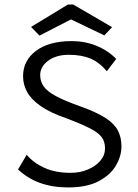

<svg xmlns="http://www.w3.org/2000/svg" viewBox="-20 -811 603 841"><path d="M278 10Q142 10 59 -69L97 -133Q126 -98 174 -76Q222 -54 289 -54Q331 -54 365 -68.5Q399 -83 419.5 -107Q440 -131 440 -161Q440 -190 426 -209.5Q412 -229 375.5 -248Q339 -267 273 -292Q200 -317 158 -346.5Q116 -376 98.5 -408.5Q81 -441 81 -477Q81 -546 138 -588.5Q195 -631 294 -631Q352 -631 402.5 -610.5Q453 -590 489 -553L448 -499Q414 -539 375 -555Q336 -571 282 -571Q226 -571 191 -545Q156 -519 156 -482Q156 -455 171 -433Q186 -411 225 -390Q264 -369 335 -344Q404 -319 442.5 -294Q481 -269 496.5 -239Q512 -209 512 -170Q512 -127 487.5 -85.5Q463 -44 411.5 -17Q360 10 278 10ZM153 -655 116 -693 277 -791H301L471 -692L437 -656L291 -726Z"/></svg>

Font: Inconsolata SemiExpanded
Style: Regular
Weight: 400
Width: 6
Monospace: yes
Designer: Raph Levien, Cyreal, Brenton Simpson
Foundry: Raph Levien, Cyreal, Google
Version: Version 3.100; ttfautohint (v1.8.4.7-5d5b)